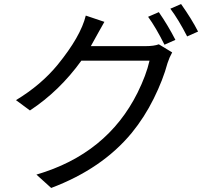

<svg xmlns="http://www.w3.org/2000/svg" viewBox="-20 -860 1040 949"><path d="M765 -800Q810 -735 847 -663L793 -639Q750 -725 712 -777ZM875 -840Q928 -765 959 -704L905 -680Q862 -764 822 -817ZM496 -752Q489 -741 467 -700.5Q445 -660 429 -632H700Q741 -632 765 -641L831 -601Q817 -576 808 -548Q786 -466 740 -373Q694 -280 631 -203Q485 -26 233 69L160 3Q509 -99 660 -402Q703 -489 719 -560H382Q274 -410 128 -314L59 -365Q183 -440 265 -540Q379 -680 404 -783Z"/></svg>

Font: Swei Fan Sans CJK TC
Style: Regular
Weight: 400
Version: Version 2.130